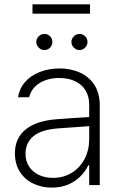

<svg xmlns="http://www.w3.org/2000/svg" viewBox="-20 -854 558 886"><path d="M240.2 -303.7Q276.4 -306.6 319.3 -309.6Q362.3 -312.5 391.6 -314V-371.1Q391.6 -408.7 375 -436.3Q358.4 -463.9 327.4 -479Q296.4 -494.1 253.9 -494.1Q199.7 -494.1 162.1 -470.2Q124.5 -446.3 114.3 -405.3H63.5Q69.3 -445.3 95.5 -475.3Q121.6 -505.4 163.3 -521.7Q205.1 -538.1 255.9 -538.1Q303.7 -538.1 345.7 -520.5Q387.7 -502.9 414.1 -464.4Q440.4 -425.8 440.4 -367.2V0H391.6V-91.8H387.7Q366.2 -46.4 322.5 -17.3Q278.8 11.7 218.8 11.7Q171.9 11.7 133.1 -7.1Q94.2 -25.9 71.5 -61.5Q48.8 -97.2 48.8 -146.5Q48.8 -216.3 97.9 -256.3Q147 -296.4 240.2 -303.7ZM224.6 -33.2Q272.9 -33.2 311 -56.6Q349.1 -80.1 370.4 -120.8Q391.6 -161.6 391.6 -211.9V-272L359.4 -269.5Q279.8 -263.2 250 -261.7Q170.9 -256.3 134.3 -225.6Q97.7 -194.8 97.7 -144.5Q97.7 -110.8 114.3 -85.4Q130.9 -60.1 159.7 -46.6Q188.5 -33.2 224.6 -33.2ZM147.5 -660.2Q147.5 -675.3 158.7 -686.3Q169.9 -697.3 184.6 -697.3Q200.7 -697.3 211.2 -686.5Q221.7 -675.8 221.7 -660.2Q221.7 -645 210.9 -634Q200.2 -623 184.6 -623Q169.9 -623 158.7 -634.3Q147.5 -645.5 147.5 -660.2ZM309.6 -660.2Q309.6 -675.3 320.8 -686.3Q332 -697.3 346.7 -697.3Q362.3 -697.3 373 -686.5Q383.8 -675.8 383.8 -660.2Q383.8 -645.5 372.8 -634.3Q361.8 -623 346.7 -623Q332 -623 320.8 -634.3Q309.6 -645.5 309.6 -660.2ZM395.5 -791H129.9V-834H395.5Z"/></svg>

Font: Pretendard GOV ExtraLight
Style: Regular
Weight: 200
Designer: Base glyphs from Inter by Rasmus Andersson; Hangeul glyphs from Noto Sans CJK(Source Han Sans) by Jang Soo-young and Kan
Foundry: Kil Hyung-jin
Version: Version 1.309